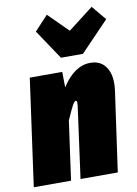

<svg xmlns="http://www.w3.org/2000/svg" viewBox="-103 -884 676 944"><g transform="rotate(-10 235.0 -412.0)"><path d="M421.9 -824.2 481.9 -752 339.8 -604H230L130.9 -752L198.2 -824.2L295.9 -727.1ZM367.2 -554.2Q421.9 -554.2 447.8 -511.5Q473.6 -468.8 462.9 -395L407.2 0H221.2L270 -357.9Q272.9 -382.8 265.1 -382.8Q258.3 -382.8 248 -364.5Q237.8 -346.2 214.8 -293.9L173.8 0H-12.2L62 -534.2H224.1L225.1 -457Q287.6 -554.2 367.2 -554.2Z"/></g></svg>

Font: Fira Sans Compressed Heavy
Style: Italic
Weight: 900
Width: 3
Italic angle: -8°
Designer: Carrois Corporate & Edenspiekermann AG
Foundry: Carrois Corporate GbR & Edenspiekermann AG
Version: Version 4.203;PS 004.203;hotconv 1.0.88;makeotf.lib2.5.64775